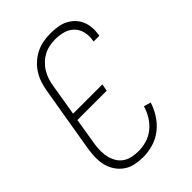

<svg xmlns="http://www.w3.org/2000/svg" viewBox="-221 -838 941 941"><g transform="rotate(-45 250.0 -367.5)"><path d="M203 8Q175 8 148 2.5Q121 -3 99.5 -17.5Q78 -32 63 -53.5Q48 -75 41 -101Q34 -127 34.5 -154.5Q35 -182 39 -210L97 -555Q101 -580 109 -604.5Q117 -629 131 -651.5Q145 -674 165.5 -692.5Q186 -711 209.5 -722.5Q233 -734 258.5 -738.5Q284 -743 309 -743Q333 -743 356.5 -739.5Q380 -736 400.5 -726Q421 -716 437 -700Q453 -684 462 -663.5Q471 -643 473 -619.5Q475 -596 471 -572L470 -565H430L431 -570Q436 -599 430 -626Q424 -653 405.5 -672Q387 -691 360.5 -698.5Q334 -706 306 -706Q286 -706 265 -702Q244 -698 225 -688Q206 -678 190 -662.5Q174 -647 163 -628.5Q152 -610 145.5 -590Q139 -570 136 -549L109 -386H312L305 -349H102L78 -204Q75 -182 75 -160Q75 -138 80 -117.5Q85 -97 96 -79Q107 -61 124 -49.5Q141 -38 163 -33.5Q185 -29 207 -29Q235 -29 263.5 -37.5Q292 -46 316 -65.5Q340 -85 356 -111.5Q372 -138 380 -166L417 -156Q406 -122 386 -90.5Q366 -59 337 -36Q308 -13 272.5 -2.5Q237 8 203 8Z"/></g></svg>

Font: Iosevka Term Curly Extralight
Style: Italic
Weight: 200
Italic angle: -9°
Designer: Belleve Invis
Foundry: Belleve Invis
Version: Version 32.3.0